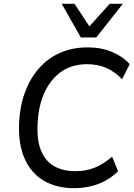

<svg xmlns="http://www.w3.org/2000/svg" viewBox="-20 -976 702 1005"><path d="M368 9Q276 9 209.5 -30Q143 -69 109 -145.5Q75 -222 80 -334Q84 -421 111 -493.5Q138 -566 184 -618.5Q230 -671 294.5 -699.5Q359 -728 439 -728Q509 -728 565.5 -704.5Q622 -681 659 -640L619 -561Q580 -602 535.5 -621Q491 -640 435 -640Q358 -640 302 -601.5Q246 -563 213.5 -493Q181 -423 177 -330Q172 -244 194.5 -188.5Q217 -133 263 -106.5Q309 -80 376 -80Q428 -80 473.5 -97.5Q519 -115 567 -156L598 -79Q568 -50 531 -30Q494 -10 453 -0.5Q412 9 368 9ZM403 -780 303 -956H370L448 -838L554 -956H623L484 -780Z"/></svg>

Font: Nunitoga
Style: Medium Italic
Weight: 500
Italic angle: -9°
Designer: Vernon Adams
Foundry: Vernon Adams
Version: Version 1.0